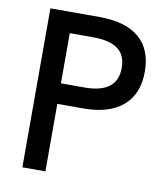

<svg xmlns="http://www.w3.org/2000/svg" viewBox="-79 -763 716 829"><g transform="rotate(10 278.5 -348.5)"><path d="M75 -697H290Q405 -697 464.5 -646.5Q524 -596 524 -498Q524 -400 463.5 -348Q403 -296 290 -296H176V0H75ZM423 -497Q423 -553 387 -579.5Q351 -606 280 -606H176V-386H280Q423 -386 423 -497Z"/></g></svg>

Font: Hanken Grotesk Medium
Style: Regular
Weight: 500
Designer: Alfredo Marco Pradil
Foundry: Hanken Design Co.
Version: Version 3.014